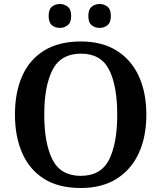

<svg xmlns="http://www.w3.org/2000/svg" viewBox="-20 -933 810 963"><path d="M385 10Q274 10 201 -36Q128 -82 91.5 -165Q55 -248 55 -359Q55 -470 91.5 -552Q128 -634 201.5 -679.5Q275 -725 386 -725Q491 -725 564.5 -679.5Q638 -634 676 -551.5Q714 -469 714 -358Q714 -247 676 -164.5Q638 -82 564.5 -36Q491 10 385 10ZM385 -51Q486 -51 527 -132Q568 -213 568 -358Q568 -503 527 -583.5Q486 -664 386 -664Q286 -664 244 -583.5Q202 -503 202 -358Q202 -213 243.5 -132Q285 -51 385 -51ZM480 -793Q457 -793 440 -806.5Q423 -820 423 -853Q423 -886 440 -899.5Q457 -913 480 -913Q502 -913 519 -899.5Q536 -886 536 -853Q536 -820 519 -806.5Q502 -793 480 -793ZM280 -793Q257 -793 240.5 -806.5Q224 -820 224 -853Q224 -886 240.5 -899.5Q257 -913 280 -913Q302 -913 319.5 -899.5Q337 -886 337 -853Q337 -820 319.5 -806.5Q302 -793 280 -793Z"/></svg>

Font: Noto Serif NP Hmong SemiBold
Style: Regular
Weight: 600
Designer: Dalton Maag Ltd
Foundry: Dalton Maag Ltd
Version: Version 1.001; ttfautohint (v1.8.4.7-5d5b)